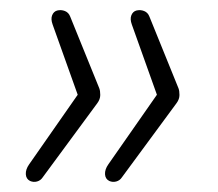

<svg xmlns="http://www.w3.org/2000/svg" viewBox="-20 -456 434 383"><path d="M40 -95Q32 -99 31.5 -108.5Q31 -118 38 -128L135 -267L85 -407Q81 -418 84 -425.5Q87 -433 94 -435Q102 -437 109.5 -434Q117 -431 120 -423L178 -280Q180 -275 180 -266.5Q180 -258 174 -250L65 -102Q61 -96 54 -94Q47 -92 40 -95ZM198 -95Q190 -99 189.5 -108.5Q189 -118 196 -128L293 -267L243 -407Q239 -418 242 -425.5Q245 -433 252 -435Q260 -437 267.5 -434Q275 -431 278 -423L336 -280Q338 -275 338 -266.5Q338 -258 332 -250L223 -102Q219 -96 212 -94Q205 -92 198 -95Z"/></svg>

Font: Nunito ExtraLight ExtraLight
Style: Italic
Weight: 250
Italic angle: -9°
Version: Version 3.602